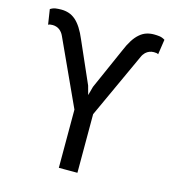

<svg xmlns="http://www.w3.org/2000/svg" viewBox="-107 -806 814 896"><g transform="rotate(15 300.0 -358.0)"><path d="M402.8 -605 314.9 -406.2 303.2 -363.3 291.5 -406.2 204.1 -605Q191.4 -635.7 177.5 -657.2Q163.6 -678.7 148.4 -691.9Q132.8 -705.1 115.7 -710.7Q98.6 -716.3 79.6 -716.3Q65.4 -716.3 52.5 -714.6Q39.6 -712.9 26.4 -704.6L37.6 -631.8Q41 -634.3 46.4 -635.3Q51.8 -636.2 58.6 -636.2Q67.9 -636.2 76.4 -633.5Q85 -630.9 92.3 -625.5Q98.6 -620.6 104 -613.8Q109.4 -606.9 113.3 -598.1L258.8 -281.2V0H348.6V-283.2L493.2 -598.1Q496.1 -605 500 -610.6Q503.9 -616.2 508.3 -620.6Q516.6 -628.4 526.6 -632.3Q536.6 -636.2 547.9 -636.2Q555.2 -636.2 560.5 -635.3Q565.9 -634.3 569.3 -631.8L580.1 -704.6Q566.9 -712.9 554 -714.6Q541 -716.3 527.3 -716.3Q507.8 -716.3 490.7 -710.7Q473.6 -705.1 458.5 -691.9Q442.9 -678.7 429.2 -657.2Q415.5 -635.7 402.8 -605Z"/></g></svg>

Font: Roboto Mono
Style: Regular
Weight: 400
Monospace: yes
Designer: Google
Version: Version 3.000